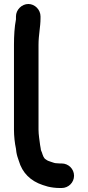

<svg xmlns="http://www.w3.org/2000/svg" viewBox="-20 -735 440 962"><path d="M60 -653V-638C52.6 -600.8 50 -555.2 50 -511V-85C50 -53.6 53.9 -17.2 60 10L62 27C64.3 41.8 69.3 57.4 74 70C91.8 132.2 133.9 172 194 192L220 200C238.4 204.3 258.2 207 280 207H289C323.1 207 351 179.5 351 145.5C351 111.5 323.1 84 289 84H280C276 84 271 83.7 265 83C260.3 83 255.7 82.3 251 81L233 75C223.6 72.3 216.8 69.4 210 64C198.3 58.2 194 41 190 29C188.1 24.1 184 17 184 9L181 -8C178 -31.9 173 -60.8 173 -85V-511C173 -560.2 183 -599.6 183 -644V-653C183 -686 155 -715 122 -715C89 -715 60 -686 60 -653Z"/></svg>

Font: Smoothie
Style: Regular
Weight: 400
Foundry: Cannot Into Space Fonts
Version: Version 0.8